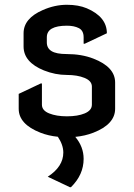

<svg xmlns="http://www.w3.org/2000/svg" viewBox="-20 -567 562 807"><path d="M58.6 -172.4 151.4 -216.3H156.2V-127Q156.2 -102.5 186.8 -90.3Q217.3 -78.1 261.2 -78.1Q306.6 -78.1 335.9 -90.3Q366.2 -103 366.2 -127V-203.1Q366.2 -227.1 335 -239.7Q304.7 -252 260.7 -252Q212.4 -252 164.6 -271Q79.1 -305.7 79.1 -371.6V-427.2Q79.1 -489.7 160.2 -524.9Q210.4 -546.9 261.2 -546.9Q309.6 -546.9 344.7 -532.2Q429.2 -496.1 429.2 -427.2L336.4 -383.3H331.5V-410.2Q331.5 -438.5 311.5 -448.7Q291.5 -459 261.2 -459Q219.2 -459 197.8 -446.8Q176.8 -434.6 176.8 -410.2V-388.7Q176.8 -364.3 196.8 -352.1Q216.8 -339.8 260.7 -339.8Q322.8 -339.8 372.1 -320.8Q463.9 -285.6 463.9 -220.2V-109.9Q463.9 -44.9 372.6 -9.3Q337.4 4.4 296.4 8.3Q331.5 49.8 331.5 100.6Q331.5 167.5 278.3 219.7H273.4L180.7 175.8Q246.1 133.3 246.1 74.2Q246.1 42 223.1 7.8Q183.6 3.9 149.9 -9.3Q58.6 -44.9 58.6 -109.9Z"/></svg>

Font: Nova Flat
Style: Book
Weight: 400
Version: Version 2.000